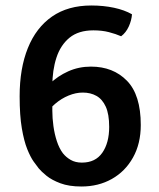

<svg xmlns="http://www.w3.org/2000/svg" viewBox="-20 -666 580 699"><path d="M276.5 13Q231 13 199.8 1.2Q168.5 -10.5 149.2 -26.2Q130 -42 121 -53Q114 -61.5 102.5 -77.8Q91 -94 79.2 -123Q67.5 -152 59.5 -198.8Q51.5 -245.5 51.5 -315.5Q51.5 -417 81.5 -491.2Q111.5 -565.5 169.5 -605.8Q227.5 -646 312.5 -646Q356.5 -646 395 -637.8Q433.5 -629.5 460.5 -614Q459 -592 448.8 -569.5Q438.5 -547 421 -534Q401.5 -542.5 376.5 -549Q351.5 -555.5 320 -555.5Q266 -555.5 233.2 -528.8Q200.5 -502 185.5 -456.2Q170.5 -410.5 170.5 -352.5V-263Q170.5 -236 174.5 -207Q178.5 -178 187 -152Q195.5 -126 209 -108Q220.5 -93.5 237.5 -83.8Q254.5 -74 278 -74Q327.5 -74 352.5 -110Q377.5 -146 377.5 -204Q377.5 -250.5 365 -277.8Q352.5 -305 331 -317Q309.5 -329 281.5 -329Q256 -329 229.8 -318.2Q203.5 -307.5 180.5 -287.8Q157.5 -268 140.5 -241L118.5 -302Q133.5 -334 161.8 -361.5Q190 -389 228.2 -406.2Q266.5 -423.5 311 -423.5Q392 -423.5 442.2 -372Q492.5 -320.5 492.5 -211Q492.5 -143 464.2 -92.5Q436 -42 387.2 -14.5Q338.5 13 276.5 13Z"/></svg>

Font: Signika Light Medium
Style: Regular
Weight: 500
Version: Version 2.003;gftools[0.9.32]